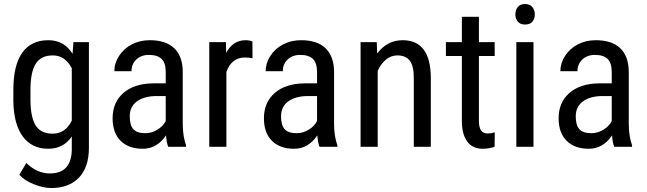

<svg xmlns="http://www.w3.org/2000/svg" viewBox="-20 -741 3263 969"><path d="M47.4 -288.1Q47.4 -411.6 92.3 -474.9Q137.2 -538.1 223.6 -538.1Q304.2 -538.1 346.2 -469.2L350.6 -528.3H428.7V4.9Q428.7 103 378.4 155.5Q328.1 208 238.3 208Q199.2 208 150.6 188.7Q102.1 169.4 77.6 141.1L112.8 81.5Q166.5 134.3 231.4 134.3Q339.4 134.3 342.3 16.6V-52.2Q300.3 9.8 223.1 9.8Q141.1 9.8 95.2 -52Q49.3 -113.8 47.4 -229.5ZM133.8 -238.8Q133.8 -149.9 159.9 -108.2Q186 -66.4 245.6 -66.4Q310.1 -66.4 342.3 -132.3V-396.5Q308.6 -461.4 246.6 -461.4Q187 -461.4 160.6 -419.7Q134.3 -377.9 133.8 -291.5Z M829.1 0Q821.3 -17.1 817.9 -57.6Q772 9.8 700.7 9.8Q628.9 9.8 588.6 -30.5Q548.3 -70.8 548.3 -144Q548.3 -224.6 603 -272Q657.7 -319.3 752.9 -320.3H816.4V-376.5Q816.4 -423.8 795.4 -443.8Q774.4 -463.9 731.4 -463.9Q692.4 -463.9 668 -440.7Q643.6 -417.5 643.6 -381.8H557.1Q557.1 -422.4 581.1 -459.2Q605 -496.1 645.5 -517.1Q686 -538.1 735.8 -538.1Q816.9 -538.1 859.1 -497.8Q901.4 -457.5 902.3 -380.4V-113.8Q902.8 -52.7 918.9 -7.8V0ZM713.9 -68.8Q745.6 -68.8 774.4 -86.4Q803.2 -104 816.4 -130.4V-256.3H767.6Q706.1 -255.4 670.4 -228.8Q634.8 -202.1 634.8 -154.3Q634.8 -109.4 652.8 -89.1Q670.9 -68.8 713.9 -68.8Z M1254.4 -447.3Q1236.3 -450.7 1215.3 -450.7Q1148.9 -450.7 1122.6 -377.9V0H1036.1V-528.3H1120.1L1121.6 -474.6Q1156.2 -538.1 1219.7 -538.1Q1240.2 -538.1 1253.9 -531.2Z M1592.8 0Q1585 -17.1 1581.5 -57.6Q1535.6 9.8 1464.4 9.8Q1392.6 9.8 1352.3 -30.5Q1312 -70.8 1312 -144Q1312 -224.6 1366.7 -272Q1421.4 -319.3 1516.6 -320.3H1580.1V-376.5Q1580.1 -423.8 1559.1 -443.8Q1538.1 -463.9 1495.1 -463.9Q1456.1 -463.9 1431.6 -440.7Q1407.2 -417.5 1407.2 -381.8H1320.8Q1320.8 -422.4 1344.7 -459.2Q1368.7 -496.1 1409.2 -517.1Q1449.7 -538.1 1499.5 -538.1Q1580.6 -538.1 1622.8 -497.8Q1665 -457.5 1666 -380.4V-113.8Q1666.5 -52.7 1682.6 -7.8V0ZM1477.5 -68.8Q1509.3 -68.8 1538.1 -86.4Q1566.9 -104 1580.1 -130.4V-256.3H1531.2Q1469.7 -255.4 1434.1 -228.8Q1398.4 -202.1 1398.4 -154.3Q1398.4 -109.4 1416.5 -89.1Q1434.6 -68.8 1477.5 -68.8Z M1881.3 -528.3 1883.8 -471.2Q1934.1 -538.1 2012.2 -538.1Q2152.3 -538.1 2154.3 -351.1V0H2068.4V-347.2Q2068.4 -409.2 2047.6 -435.3Q2026.9 -461.4 1985.4 -461.4Q1953.1 -461.4 1927.5 -439.9Q1901.9 -418.5 1886.2 -383.8V0H1799.8V-528.3Z M2397 -656.2V-528.3H2476.6V-458.5H2397V-130.9Q2397 -99.6 2407.2 -83.5Q2417.5 -67.4 2442.4 -67.4Q2459.5 -67.4 2477.1 -73.2L2476.1 0Q2446.8 9.8 2416 9.8Q2364.7 9.8 2337.9 -26.9Q2311 -63.5 2311 -130.4V-458.5H2230.5V-528.3H2311V-656.2Z M2672.4 0H2585.9V-528.3H2672.4ZM2679.2 -668.5Q2679.2 -646.5 2667 -631.8Q2654.8 -617.2 2629.9 -617.2Q2605.5 -617.2 2593.3 -631.8Q2581.1 -646.5 2581.1 -668.5Q2581.1 -690.4 2593.3 -705.6Q2605.5 -720.7 2629.9 -720.7Q2654.3 -720.7 2666.7 -705.3Q2679.2 -689.9 2679.2 -668.5Z M3080.1 0Q3072.3 -17.1 3068.8 -57.6Q3022.9 9.8 2951.7 9.8Q2879.9 9.8 2839.6 -30.5Q2799.3 -70.8 2799.3 -144Q2799.3 -224.6 2854 -272Q2908.7 -319.3 3003.9 -320.3H3067.4V-376.5Q3067.4 -423.8 3046.4 -443.8Q3025.4 -463.9 2982.4 -463.9Q2943.4 -463.9 2918.9 -440.7Q2894.5 -417.5 2894.5 -381.8H2808.1Q2808.1 -422.4 2832 -459.2Q2856 -496.1 2896.5 -517.1Q2937 -538.1 2986.8 -538.1Q3067.9 -538.1 3110.1 -497.8Q3152.3 -457.5 3153.3 -380.4V-113.8Q3153.8 -52.7 3169.9 -7.8V0ZM2964.8 -68.8Q2996.6 -68.8 3025.4 -86.4Q3054.2 -104 3067.4 -130.4V-256.3H3018.6Q2957 -255.4 2921.4 -228.8Q2885.7 -202.1 2885.7 -154.3Q2885.7 -109.4 2903.8 -89.1Q2921.9 -68.8 2964.8 -68.8Z"/></svg>

Font: TypoPRO Roboto
Style: Regular
Weight: 400
Designer: Google
Version: Version 2.136; 2016